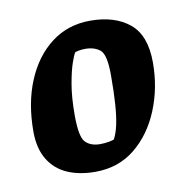

<svg xmlns="http://www.w3.org/2000/svg" viewBox="-51 -757 436 450"><g transform="rotate(-10 167.0 -531.5)"><path d="M142 -356Q104 -356 75.5 -368.5Q47 -381 31 -407.5Q15 -434 15 -474Q15 -542 37 -594.5Q59 -647 98.5 -677Q138 -707 191 -707Q249 -707 284 -678.5Q319 -650 319 -585Q319 -525 297.5 -472.5Q276 -420 236.5 -388Q197 -356 142 -356ZM164 -418Q175 -418 186 -420Q197 -422 198 -424Q205 -438 209 -457Q213 -476 215 -504Q217 -532 217 -573Q217 -622 203.5 -633Q190 -644 168 -644Q160 -644 152 -642.5Q144 -641 143 -639Q140 -634 134 -617Q128 -600 122.5 -569Q117 -538 117 -495Q117 -443 129.5 -430.5Q142 -418 164 -418Z"/></g></svg>

Font: Faustina VF Beta
Style: Italic
Weight: 400
Italic angle: -8°
Designer: Alfonso Garcia
Foundry: Omnibus-Type
Version: Version 1.006